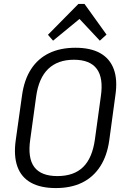

<svg xmlns="http://www.w3.org/2000/svg" viewBox="-20 -950 645 977"><path d="M264 7Q187 7 137.5 -20.5Q88 -48 68.5 -102.5Q49 -157 60 -236L92 -464Q103 -544 138 -598Q173 -652 230 -679.5Q287 -707 364 -707Q441 -707 490 -679.5Q539 -652 559 -598Q579 -544 567 -464L536 -236Q525 -157 489.5 -102.5Q454 -48 397.5 -20.5Q341 7 264 7ZM272 -54Q356 -54 403 -100Q450 -146 463 -241L493 -459Q507 -553 472.5 -599.5Q438 -646 356 -646Q274 -646 225.5 -599.5Q177 -553 164 -459L134 -241Q120 -146 154.5 -100Q189 -54 272 -54ZM224 -773 379 -930H410L522 -774L488 -743L372 -867H401L250 -743Z"/></svg>

Font: Pathway Extreme SemiCondensed Light
Style: Italic
Weight: 300
Width: 4
Italic angle: -8°
Version: Version 1.001;gftools[0.9.26]